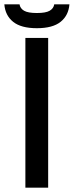

<svg xmlns="http://www.w3.org/2000/svg" viewBox="-42 -865 340 885"><path d="M75 0V-690H180V0ZM128 -735Q55 -735 18.5 -764.5Q-18 -794 -22 -845H48Q51 -826 69 -815.5Q87 -805 128 -805Q169 -805 187 -815.5Q205 -826 208 -845H278Q274 -794 237.5 -764.5Q201 -735 128 -735Z"/></svg>

Font: Radio Canada Big
Style: Regular
Weight: 400
Designer: Étienne Aubert Bonn
Foundry: Coppers and Brasses
Version: Version 1.001